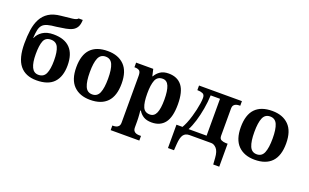

<svg xmlns="http://www.w3.org/2000/svg" viewBox="-105 -1298 3319 2065"><g transform="rotate(20 1554.5 -265.5)"><path d="M304 10Q177 10 112.5 -70.5Q48 -151 48 -319Q48 -404 58.5 -476Q69 -548 98 -603Q127 -658 179.5 -691.5Q232 -725 316 -733Q390 -741 441 -746.5Q492 -752 505 -771H552Q551 -720 534.5 -690.5Q518 -661 488 -645Q458 -629 413.5 -621Q369 -613 311 -605Q250 -600 212.5 -589.5Q175 -579 155.5 -557.5Q136 -536 128 -500Q120 -464 117 -408H121Q139 -454 187 -486Q235 -518 311 -518Q438 -518 502 -451.5Q566 -385 566 -255Q566 -127 502 -58.5Q438 10 304 10ZM304 -53Q364 -53 387.5 -104.5Q411 -156 411 -254Q411 -354 387.5 -404.5Q364 -455 304 -455Q243 -455 222.5 -404.5Q202 -354 202 -254Q202 -156 226.5 -104.5Q251 -53 304 -53Z M918 10Q798 10 729 -59.5Q660 -129 660 -270Q660 -411 726 -480Q792 -549 921 -549Q1041 -549 1110 -480Q1179 -411 1179 -270Q1179 -129 1112.5 -59.5Q1046 10 918 10ZM920 -53Q978 -53 1001 -108.5Q1024 -164 1024 -270Q1024 -377 1000.5 -431Q977 -485 919 -485Q861 -485 838 -431Q815 -377 815 -270Q815 -164 838.5 -108.5Q862 -53 920 -53Z M1239 240V187H1251Q1266 187 1282.5 182.5Q1299 178 1310.5 164Q1322 150 1322 122V-413Q1322 -459 1303 -471Q1284 -483 1255 -483H1248V-536H1444L1462 -458H1466Q1488 -497 1524.5 -521.5Q1561 -546 1619 -546Q1719 -546 1771.5 -479Q1824 -412 1824 -266Q1824 -121 1772.5 -54.5Q1721 12 1623 12Q1566 12 1530.5 -9.5Q1495 -31 1473 -68H1466Q1468 -54 1470 -30.5Q1472 -7 1473 15.5Q1474 38 1474 53V122Q1474 150 1485.5 164Q1497 178 1514 182.5Q1531 187 1545 187H1567V240ZM1576 -62Q1626 -62 1648 -112.5Q1670 -163 1670 -265Q1670 -365 1648.5 -418Q1627 -471 1577 -471Q1517 -471 1495.5 -418Q1474 -365 1474 -266Q1474 -163 1495.5 -112.5Q1517 -62 1576 -62Z M1884 210V-57H1953Q1967 -80 1983 -117.5Q1999 -155 2014 -207Q2025 -244 2034 -284Q2043 -324 2048.5 -361Q2054 -398 2054 -425Q2054 -462 2029.5 -472.5Q2005 -483 1972 -483H1968V-536H2459V-483H2447Q2433 -483 2416 -478.5Q2399 -474 2387.5 -460.5Q2376 -447 2376 -418V-110Q2376 -75 2398 -64.5Q2420 -54 2448 -53H2471V210H2402L2397 137Q2392 62 2363.5 31Q2335 0 2303 0H2055Q2008 0 1985.5 31Q1963 62 1958 137L1953 210ZM2023 -57H2229V-479H2122Q2119 -402 2105 -322.5Q2091 -243 2070 -174Q2049 -105 2023 -57Z M2801 10Q2681 10 2612 -59.5Q2543 -129 2543 -270Q2543 -411 2609 -480Q2675 -549 2804 -549Q2924 -549 2993 -480Q3062 -411 3062 -270Q3062 -129 2995.5 -59.5Q2929 10 2801 10ZM2803 -53Q2861 -53 2884 -108.5Q2907 -164 2907 -270Q2907 -377 2883.5 -431Q2860 -485 2802 -485Q2744 -485 2721 -431Q2698 -377 2698 -270Q2698 -164 2721.5 -108.5Q2745 -53 2803 -53Z"/></g></svg>

Font: NotoSerif-Bold
Style: Regular
Weight: 700
Designer: Monotype Design Team
Foundry: Monotype Imaging Inc.
Version: Version 2.007; ttfautohint (v1.8) -l 8 -r 50 -G 200 -x 14 -D